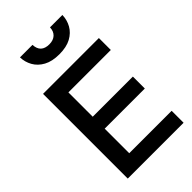

<svg xmlns="http://www.w3.org/2000/svg" viewBox="-296 -1100 1194 1194"><g transform="rotate(-45 300.5 -503.5)"><path d="M77 0H568V-105H195V-321H548V-426H195V-640H568V-745H77ZM323 -847Q386 -847 426.5 -869Q467 -891 487.5 -927.5Q508 -964 509 -1007H400Q399 -973 378.5 -954Q358 -935 323 -935Q249 -935 246 -1007H136Q137 -965 157.5 -928.5Q178 -892 219 -869.5Q260 -847 323 -847Z"/></g></svg>

Font: Custom Plus Jakarta Sans SemiBold
Style: Regular
Weight: 600
Designer: Gumpita Rahayu & FullSphere
Foundry: Tokotype & FullSphere
Version: Version 1.001;hotconv 1.0.117;makeotfexe 2.5.65602